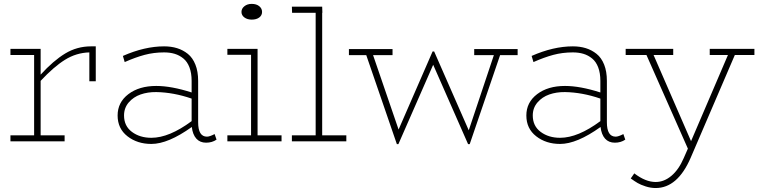

<svg xmlns="http://www.w3.org/2000/svg" viewBox="-20 -720 3863 978"><path d="M443.8 -483.9H467.8V-306.2H435.1V-453.1Q368.2 -451.2 310.8 -415.3Q253.4 -379.4 187 -308.1V-30.8H309.1V0H33.2V-30.8H153.8V-439.9H33.2V-471.2H187V-339.8Q251.5 -410.6 311.8 -447.3Q372.1 -483.9 443.8 -483.9Z M1073.2 -37.1 1083 -8.8Q1060.5 6.8 1029.8 6.8Q998.5 6.8 980 -13.9Q961.4 -34.7 957 -73.2Q836.4 13.2 751 13.2Q679.2 13.2 629.2 -25.9Q579.1 -64.9 579.1 -131.8Q579.1 -198.7 634 -240.5Q689 -282.2 775.9 -282.2Q853 -282.2 956.1 -249V-308.1Q956.1 -347.7 945.1 -376.7Q934.1 -405.8 914.1 -422.1Q894 -438.5 869.9 -445.8Q845.7 -453.1 815.9 -453.1Q763.2 -453.1 716.1 -440.4Q668.9 -427.7 615.2 -403.8L606 -435.1Q716.8 -483.9 815.9 -483.9Q852.1 -483.9 882.1 -474.6Q912.1 -465.3 936.8 -445.6Q961.4 -425.8 975.3 -390.9Q989.3 -356 989.3 -308.1V-97.2Q989.3 -23.9 1034.2 -23.9Q1047.9 -23.9 1073.2 -37.1ZM611.8 -131.8Q611.8 -78.1 652.1 -48.1Q692.4 -18.1 751 -18.1Q841.8 -18.1 956.1 -103V-217.8Q863.8 -249.5 775.9 -251Q732.4 -251.5 696 -238.8Q659.7 -226.1 635.7 -198.2Q611.8 -170.4 611.8 -131.8Z M1262.2 -620.1Q1239.7 -620.1 1224.9 -631.1Q1210 -642.1 1210 -659.2Q1210 -676.3 1224.9 -688.2Q1239.7 -700.2 1262.2 -700.2Q1286.1 -700.2 1300.5 -688.5Q1314.9 -676.8 1314.9 -659.2Q1314.9 -641.6 1300.5 -630.9Q1286.1 -620.1 1262.2 -620.1ZM1292 -30.8H1414.1V0H1138.2V-30.8H1258.8V-440.9H1138.2V-471.2H1292Z M1621.1 -30.8H1744.1V0H1466.8V-30.8H1587.9V-654.8H1467.8L1466.8 -686H1621.1L1622.1 -654.8H1621.1Z M2616.7 -470.2V-439H2527.3L2372.6 14.2H2364.3L2186.5 -390.1L2009.3 14.2H2001.5L1845.7 -439H1757.3V-470.2H1979.5V-439H1880.4L2010.3 -60.1L2183.6 -458H2191.4L2367.7 -56.2L2495.6 -439H2395.5V-470.2Z M3155.3 -37.1 3165 -8.8Q3142.6 6.8 3111.8 6.8Q3080.6 6.8 3062 -13.9Q3043.5 -34.7 3039.1 -73.2Q2918.5 13.2 2833 13.2Q2761.2 13.2 2711.2 -25.9Q2661.1 -64.9 2661.1 -131.8Q2661.1 -198.7 2716.1 -240.5Q2771 -282.2 2857.9 -282.2Q2935.1 -282.2 3038.1 -249V-308.1Q3038.1 -347.7 3027.1 -376.7Q3016.1 -405.8 2996.1 -422.1Q2976.1 -438.5 2951.9 -445.8Q2927.7 -453.1 2897.9 -453.1Q2845.2 -453.1 2798.1 -440.4Q2751 -427.7 2697.3 -403.8L2688 -435.1Q2798.8 -483.9 2897.9 -483.9Q2934.1 -483.9 2964.1 -474.6Q2994.1 -465.3 3018.8 -445.6Q3043.5 -425.8 3057.4 -390.9Q3071.3 -356 3071.3 -308.1V-97.2Q3071.3 -23.9 3116.2 -23.9Q3129.9 -23.9 3155.3 -37.1ZM2693.8 -131.8Q2693.8 -78.1 2734.1 -48.1Q2774.4 -18.1 2833 -18.1Q2923.8 -18.1 3038.1 -103V-217.8Q2945.8 -249.5 2857.9 -251Q2814.5 -251.5 2778.1 -238.8Q2741.7 -226.1 2717.8 -198.2Q2693.8 -170.4 2693.8 -131.8Z M3822.8 -471.2V-439.9H3723.1L3498 84Q3431.2 237.8 3319.8 237.8Q3294.4 237.8 3268.8 229.5Q3243.2 221.2 3227.8 212.2Q3212.4 203.1 3192.9 189L3210.9 163.1Q3268.1 207 3319.8 207Q3362.8 207 3400.1 175.5Q3437.5 144 3462.9 85L3483.9 37.1L3272.9 -439.9H3167V-471.2H3409.2V-439.9H3309.1L3500 -1L3688 -439.9H3595.2V-471.2Z"/></svg>

Font: BioRhyme ExtraLight
Style: Regular
Weight: 275
Designer: Aoife Mooney
Foundry: Aoife Mooney Type
Version: Version 1.500;PS 001.500;hotconv 1.0.88;makeotf.lib2.5.64775